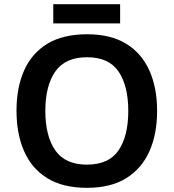

<svg xmlns="http://www.w3.org/2000/svg" viewBox="-20 -889 831 919"><path d="M732 -358Q732 -247 695 -164.5Q658 -82 584 -36Q510 10 396 10Q281 10 206.5 -36Q132 -82 95.5 -165Q59 -248 59 -359Q59 -470 95.5 -552Q132 -634 206.5 -679.5Q281 -725 397 -725Q510 -725 584 -679.5Q658 -634 695 -551.5Q732 -469 732 -358ZM197 -358Q197 -238 244.5 -169.5Q292 -101 396 -101Q501 -101 547.5 -169.5Q594 -238 594 -358Q594 -478 547.5 -546.5Q501 -615 397 -615Q292 -615 244.5 -546.5Q197 -478 197 -358ZM555 -869V-777H235V-869Z"/></svg>

Font: Noto Sans Kawi SemiBold
Style: Regular
Weight: 600
Designer: Fadhl Haqq
Version: Version 1.000